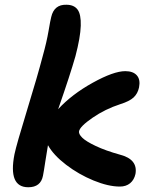

<svg xmlns="http://www.w3.org/2000/svg" viewBox="-20 -791 670 809"><path d="M99.1 -2Q13.7 -2 41 -141.1Q49.3 -181.2 94 -326.9Q138.7 -472.7 160.2 -555.2Q176.8 -614.7 184.6 -660.9Q192.4 -707 195.8 -719.2Q208 -772.5 259.8 -771Q291.5 -771 306.6 -751Q321.8 -731 320.3 -682.4Q318.8 -633.8 297.9 -554.2Q275.9 -476.6 225.1 -331.1Q282.7 -393.6 370.8 -442.4Q459 -491.2 507.8 -491.2Q541 -491.2 556.6 -473.4Q572.3 -455.6 565.9 -422.9Q560.5 -397 543.2 -380.6Q525.9 -364.3 486.8 -352.1Q423.3 -331.5 370.1 -294.9Q316.9 -258.3 313 -237.8Q311 -226.1 326.7 -210.7Q342.3 -195.3 383.5 -175.8Q424.8 -156.2 485.8 -139.2Q561.5 -119.6 550.8 -58.1Q545.4 -33.2 528.3 -19Q511.2 -4.9 484.9 -4.9Q436.5 -4.9 374 -30.5Q311.5 -56.2 258.3 -96.9Q205.1 -137.7 182.1 -179.2Q177.2 -152.8 171.1 -111.6Q165 -70.3 161.1 -50.8Q151.9 -2 99.1 -2Z"/></svg>

Font: Shantell Sans Irregular Bouncy
Style: Italic
Weight: 600
Italic angle: -11.31°
Designer: Stephen Nixon, Anya Danilova, Shantell Martin
Foundry: Arrow Type
Version: Version 1.006;[9816181b4]